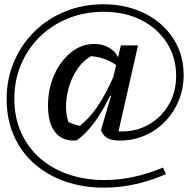

<svg xmlns="http://www.w3.org/2000/svg" viewBox="-20 -676 885 896"><path d="M338 -21Q274 -15 239 -57Q204 -99 204 -183Q204 -262 233.5 -327.5Q263 -393 312 -432Q361 -471 420 -471Q457 -471 487 -454.5Q517 -438 531 -409L544 -464H624L533 -63Q608 -59 669 -92Q730 -125 766 -184.5Q802 -244 802 -322Q802 -409 758.5 -476.5Q715 -544 639 -582.5Q563 -621 464 -621Q375 -621 299 -590.5Q223 -560 166.5 -505Q110 -450 78.5 -376Q47 -302 47 -216Q47 -120 84 -45.5Q121 29 186.5 78.5Q252 128 340 149.5Q428 171 530 161Q632 151 741 106L754 137Q639 186 530 196.5Q421 207 327 183.5Q233 160 162 106Q91 52 51 -29Q11 -110 11 -214Q11 -308 45.5 -388.5Q80 -469 141 -529Q202 -589 284.5 -622.5Q367 -656 463 -656Q544 -656 612.5 -631.5Q681 -607 731.5 -562.5Q782 -518 809.5 -458Q837 -398 837 -326Q837 -262 814 -206.5Q791 -151 750.5 -109Q710 -67 655.5 -43.5Q601 -20 539 -20Q502 -20 482 -31Q462 -42 451 -68L498 -228L494 -230Q422 -80 338 -21ZM299 -107Q325 -94 353 -89Q398 -125 435.5 -180Q473 -235 509 -317L522 -372Q476 -407 405 -414Q372 -396 346.5 -361.5Q321 -327 306 -283Q291 -239 288.5 -193Q286 -147 299 -107Z"/></svg>

Font: Piazzolla SC Medium
Style: Italic
Weight: 500
Italic angle: -11.3°
Designer: Juan Pablo del Peral
Foundry: Huerta Tipografica
Version: Version 1.330